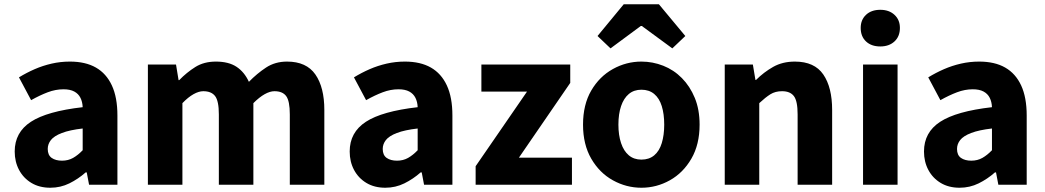

<svg xmlns="http://www.w3.org/2000/svg" viewBox="-20 -867 4905 901"><path d="M216 14Q165 14 127.5 -8.5Q90 -31 69.5 -69.5Q49 -108 49 -156Q49 -246 125 -295.5Q201 -345 368 -364Q367 -389 357.5 -408Q348 -427 328.5 -437.5Q309 -448 278 -448Q241 -448 204 -434Q167 -420 126 -397L69 -504Q105 -526 143 -542.5Q181 -559 222.5 -568.5Q264 -578 308 -578Q381 -578 430 -550Q479 -522 505 -466Q531 -410 531 -325V0H398L387 -58H382Q347 -27 305.5 -6.5Q264 14 216 14ZM271 -113Q300 -113 323 -126Q346 -139 368 -162V-264Q307 -257 270.5 -243Q234 -229 219 -210Q204 -191 204 -168Q204 -139 222.5 -126Q241 -113 271 -113Z M674 0V-564H806L818 -491H821Q856 -527 896.5 -552.5Q937 -578 993 -578Q1053 -578 1090 -553.5Q1127 -529 1148 -483Q1186 -522 1228.5 -550Q1271 -578 1327 -578Q1418 -578 1460 -517.5Q1502 -457 1502 -351V0H1340V-330Q1340 -393 1323 -416Q1306 -439 1268 -439Q1247 -439 1222 -425Q1197 -411 1169 -383V0H1007V-330Q1007 -393 989.5 -416Q972 -439 934 -439Q913 -439 888 -425Q863 -411 836 -383V0Z M1788 14Q1737 14 1699.5 -8.5Q1662 -31 1641.5 -69.5Q1621 -108 1621 -156Q1621 -246 1697 -295.5Q1773 -345 1940 -364Q1939 -389 1929.5 -408Q1920 -427 1900.5 -437.5Q1881 -448 1850 -448Q1813 -448 1776 -434Q1739 -420 1698 -397L1641 -504Q1677 -526 1715 -542.5Q1753 -559 1794.5 -568.5Q1836 -578 1880 -578Q1953 -578 2002 -550Q2051 -522 2077 -466Q2103 -410 2103 -325V0H1970L1959 -58H1954Q1919 -27 1877.5 -6.5Q1836 14 1788 14ZM1843 -113Q1872 -113 1895 -126Q1918 -139 1940 -162V-264Q1879 -257 1842.5 -243Q1806 -229 1791 -210Q1776 -191 1776 -168Q1776 -139 1794.5 -126Q1813 -113 1843 -113Z M2212 0V-87L2453 -437H2239V-564H2656V-478L2415 -127H2664V0Z M2990 14Q2919 14 2856 -21Q2793 -56 2754.5 -122.5Q2716 -189 2716 -282Q2716 -376 2754.5 -442Q2793 -508 2856 -543Q2919 -578 2990 -578Q3043 -578 3092.5 -558.5Q3142 -539 3180 -500.5Q3218 -462 3240.5 -407.5Q3263 -353 3263 -282Q3263 -189 3224.5 -122.5Q3186 -56 3123.5 -21Q3061 14 2990 14ZM2990 -118Q3026 -118 3050 -138Q3074 -158 3085.5 -195.5Q3097 -233 3097 -282Q3097 -332 3085.5 -369Q3074 -406 3050 -426Q3026 -446 2990 -446Q2955 -446 2931 -426Q2907 -406 2894.5 -369Q2882 -332 2882 -282Q2882 -233 2894.5 -195.5Q2907 -158 2931 -138Q2955 -118 2990 -118ZM2784 -698 2907 -847H3072L3196 -698L3135 -640L2992 -745H2987L2845 -640Z M3381 0V-564H3513L3525 -492H3528Q3564 -528 3608 -553Q3652 -578 3710 -578Q3802 -578 3843.5 -517.5Q3885 -457 3885 -351V0H3723V-330Q3723 -393 3705.5 -416Q3688 -439 3650 -439Q3618 -439 3595 -424.5Q3572 -410 3543 -383V0Z M4030 0V-564H4192V0ZM4111 -649Q4069 -649 4044 -672.5Q4019 -696 4019 -736Q4019 -774 4044 -797.5Q4069 -821 4111 -821Q4152 -821 4177.5 -797.5Q4203 -774 4203 -736Q4203 -696 4177.5 -672.5Q4152 -649 4111 -649Z M4483 14Q4432 14 4394.5 -8.5Q4357 -31 4336.5 -69.5Q4316 -108 4316 -156Q4316 -246 4392 -295.5Q4468 -345 4635 -364Q4634 -389 4624.5 -408Q4615 -427 4595.5 -437.5Q4576 -448 4545 -448Q4508 -448 4471 -434Q4434 -420 4393 -397L4336 -504Q4372 -526 4410 -542.5Q4448 -559 4489.5 -568.5Q4531 -578 4575 -578Q4648 -578 4697 -550Q4746 -522 4772 -466Q4798 -410 4798 -325V0H4665L4654 -58H4649Q4614 -27 4572.5 -6.5Q4531 14 4483 14ZM4538 -113Q4567 -113 4590 -126Q4613 -139 4635 -162V-264Q4574 -257 4537.5 -243Q4501 -229 4486 -210Q4471 -191 4471 -168Q4471 -139 4489.5 -126Q4508 -113 4538 -113Z"/></svg>

Font: Noto Sans TC Thin ExtraBold
Style: Regular
Weight: 800
Version: Version 2.004-H2;hotconv 1.0.118;makeotfexe 2.5.65603